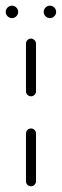

<svg xmlns="http://www.w3.org/2000/svg" viewBox="-56 -654 217 674"><path d="M52.6 0Q45.6 0 40.4 -5.2Q35.2 -10.4 35.2 -17.8V-185.2Q35.2 -192.6 40.4 -197.8Q45.6 -203 52.6 -203Q60 -203 65.2 -197.8Q70.4 -192.6 70.4 -185.2V-17.8Q70.4 -10.7 65.2 -5.4Q60 0 52.6 0ZM52.6 -315.9Q45.6 -315.9 40.4 -321.1Q35.2 -326.3 35.2 -333.3V-501.1Q35.2 -508.1 40.4 -513.3Q45.6 -518.5 52.6 -518.5Q59.6 -518.5 65 -513.3Q70.4 -508.1 70.4 -501.1V-333.3Q70.4 -326.3 65.2 -321.1Q60 -315.9 52.6 -315.9ZM97.4 -612.2Q97.4 -621.1 103.9 -627.6Q110.4 -634.1 119.3 -634.1Q128.1 -634.1 134.6 -627.6Q141.1 -621.1 141.1 -612.2Q141.1 -603.3 134.6 -596.9Q128.1 -590.4 119.3 -590.4Q110.4 -590.4 103.9 -596.9Q97.4 -603.3 97.4 -612.2ZM-35.9 -612.2Q-35.9 -621.1 -29.4 -627.6Q-23 -634.1 -14.1 -634.1Q-5.2 -634.1 1.3 -627.6Q7.8 -621.1 7.8 -612.2Q7.8 -603.3 1.3 -596.9Q-5.2 -590.4 -14.1 -590.4Q-23 -590.4 -29.4 -596.9Q-35.9 -603.3 -35.9 -612.2Z"/></svg>

Font: 26F Galaxy Hebrew Light
Style: Regular
Weight: 300
Designer: C₂₉H₂₅N₃O₅
Version: Version 1.000